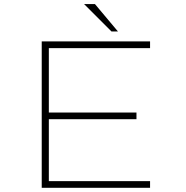

<svg xmlns="http://www.w3.org/2000/svg" viewBox="-20 -898 890 918"><path d="M544 -747.5H513L382 -878.5H434ZM697.5 -668H213.5V-360H632.5V-328H213.5V-32H697.5V0H179.5V-700H697.5Z"/></svg>

Font: League Mono Wide Thin
Style: Regular
Weight: 100
Width: 8
Designer: Tyler Finck
Foundry: The League of Moveable Type / Tyler Finck
Version: Version 2.210